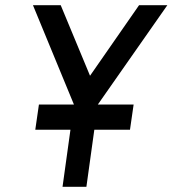

<svg xmlns="http://www.w3.org/2000/svg" viewBox="-20 -720 665 740"><path d="M107 -700 265 -317 221 0H313L357 -317L625 -700H516L327 -428L214 -700ZM116 -220H481L495 -317H130Z"/></svg>

Font: Unageo
Style: Medium-Italic
Weight: 500
Designer: Richard Sepsi
Foundry: Richard Sepsi
Version: Version 2.000